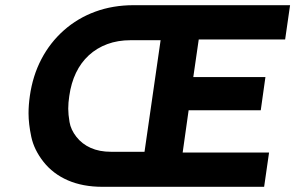

<svg xmlns="http://www.w3.org/2000/svg" viewBox="-20 -720 1138 740"><path d="M375 0Q299 0 241.5 -25Q184 -50 147.5 -96.5Q111 -143 100.5 -193Q90 -243 90 -283Q90 -315 95 -350Q106 -428 139.5 -492Q173 -556 226 -603Q279 -650 347 -675Q415 -700 495 -700H1098L1079 -568H746L725 -423H1003L985 -295H707L684 -132H1017L998 0ZM247 -350Q243 -324 243 -301Q243 -279 248 -249.5Q253 -220 274.5 -192.5Q296 -165 329.5 -150Q363 -135 408 -135H537L599 -565H483Q434 -565 393.5 -550Q353 -535 322.5 -507Q292 -479 273 -439.5Q254 -400 247 -350Z"/></svg>

Font: Lexend SemBd
Style: Italic
Weight: 600
Italic angle: -8.13011°
Designer: Bonnie Shaver-Troup, Thomas Jockin
Foundry: Lexend
Version: Version 1.007